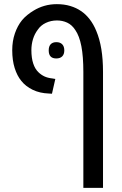

<svg xmlns="http://www.w3.org/2000/svg" viewBox="-20 -660 583 920"><path d="M379.4 240.2V-315.4Q379.4 -389.2 369.9 -438.5Q360.4 -487.8 340.8 -516.1Q324.7 -541 302 -551.5Q279.3 -562 252.9 -562Q224.1 -562 199.5 -550.3Q174.8 -538.6 160.6 -517.1Q145.5 -497.1 137.9 -471.9Q130.4 -446.8 130.4 -419.9Q130.4 -382.3 139.2 -355.7Q147.9 -329.1 164.6 -313.5Q177.2 -301.3 192.9 -293.9Q208.5 -286.6 230 -284.2L245.1 -281.7L229 -210.9L213.4 -211.9Q170.9 -213.4 137.2 -229.5Q103.5 -245.6 82 -272.5Q62 -296.9 50.3 -334Q38.6 -371.1 38.6 -419.4Q38.6 -462.9 51.3 -499.8Q64 -536.6 85.4 -563Q96.2 -576.2 111.3 -588.4Q126.5 -600.6 140.6 -608.9Q165 -624 193.1 -632.1Q221.2 -640.1 252.4 -640.1Q287.6 -640.1 316.7 -631.3Q345.7 -622.6 367.7 -607.4Q390.6 -592.3 409.4 -568.1Q428.2 -543.9 441.4 -511.7Q457.5 -473.6 465.6 -424.6Q473.6 -375.5 473.6 -315.4V240.2ZM249.5 -379.9Q213.4 -379.9 213.4 -418.5Q213.4 -438 222.9 -448Q232.4 -458 250 -458Q268.1 -458 278.1 -447.8Q288.1 -437.5 288.1 -418.5Q288.1 -399.9 278.1 -389.9Q268.1 -379.9 249.5 -379.9Z"/></svg>

Font: Open Sans SemiCondensed Medium
Style: Regular
Weight: 500
Width: 4
Designer: Monotype Design Team
Foundry: Monotype Imaging Inc.
Version: Version 3.000